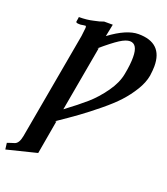

<svg xmlns="http://www.w3.org/2000/svg" viewBox="-185 -768 964 1106"><g transform="rotate(20 297.0 -214.5)"><path d="M439.9 -603Q416 -603 379.4 -579.6Q342.8 -556.2 276.9 -500L284.2 -502.9L212.9 -103Q287.1 -158.2 334.5 -199.7Q381.8 -241.2 423.8 -300Q465.8 -358.9 476.1 -416Q488.3 -479 487.8 -522Q487.8 -603 439.9 -603ZM314 -658.2 298.8 -583Q399.9 -658.2 472.2 -658.2Q621.1 -658.2 621.1 -515.1Q621.1 -491.2 616.2 -456.1Q608.4 -411.1 579.1 -363.5Q549.8 -315.9 513.4 -276.4Q477.1 -236.8 418 -188.5Q358.9 -140.1 310.5 -105Q262.2 -69.8 189.9 -21L199.2 -23.9L163.1 183.1L-22 229L-26.9 189.9Q-26.9 189 -3.9 182.1Q2 180.2 16.1 175.8Q41 168 49.8 121.1L167 -536.1Q172.9 -585.9 172.9 -587.9Q172.9 -595.7 169.9 -599.1Q165 -599.1 155.5 -597.7Q146 -596.2 140.1 -595.2H130.9Q110.8 -595.2 110.8 -603Q110.8 -604 111.8 -609.6Q112.8 -615.2 114 -622.6Q115.2 -629.9 115.2 -632.8Q164.1 -632.8 202.1 -642.1Q238.3 -648.9 261.2 -658.2Z"/></g></svg>

Font: Linux Libertine O
Style: Semibold Italic
Weight: 600
Italic angle: -11.5°
Designer: Philipp H. Poll
Foundry: Philipp H. Poll
Version: Version 5.1.2